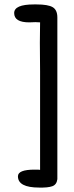

<svg xmlns="http://www.w3.org/2000/svg" viewBox="-20 -780 336 867"><path d="M44 -721Q44 -679 112 -679L140 -680Q153 -680 161 -679L160 -587L161 -457V-13Q158 -14 136 -14Q61 -14 61 16Q61 67 157 67Q196 68 216 61Q236 54 239 29V-701Q239 -735 218 -747.5Q197 -760 145 -760H133Q44 -760 44 -721Z"/></svg>

Font: Patrick Hand SC
Style: Regular
Weight: 400
Designer: Patrick Wagesreiter
Foundry: Patrick Wagesreiter
Version: Version 2.001; ttfautohint (v1.8.2)